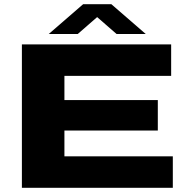

<svg xmlns="http://www.w3.org/2000/svg" viewBox="-20 -901 903 921"><path d="M214 -738 379 -881H514L679 -738H539L446 -819L353 -738ZM85 0V-688H801V-537H289V-421H737V-275H289V-151H809V0Z"/></svg>

Font: Archivo Expanded ExtraBold
Style: Regular
Weight: 800
Width: 7
Designer: Hector Gatti
Foundry: Omnibus-Type
Version: Version 2.001; ttfautohint (v1.8.3)